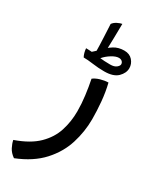

<svg xmlns="http://www.w3.org/2000/svg" viewBox="-233 -536 742 926"><g transform="rotate(30 137.5 -73.0)"><path d="M24.9 338.4Q2.4 322.8 -8.1 302.2Q-18.6 281.7 -22 263.7Q57.6 235.8 100.6 193.6Q143.6 151.4 160.2 99.1Q176.8 46.9 176.8 -9.8Q176.8 -51.8 171.1 -95.9Q165.5 -140.1 157.2 -180.7Q171.4 -191.9 193.8 -198.5Q216.3 -205.1 237.3 -205.6Q248.5 -160.6 253.2 -109.6Q257.8 -58.6 257.8 -13.2Q257.8 56.2 236.6 123.8Q215.3 191.4 164.3 247.3Q113.3 303.2 24.9 338.4ZM191.9 -241.7Q159.2 -241.7 127.7 -246.1Q96.2 -250.5 73.2 -250.5Q63 -269.5 61 -294.9Q65.4 -294.9 78.1 -294.4Q90.8 -293.9 93.3 -293.5Q109.4 -307.1 127.9 -327.1Q146.5 -347.2 170.4 -362.3Q194.3 -377.4 227.1 -377.4Q256.8 -377.4 273.4 -358.4Q290 -339.4 290 -315.4Q290 -288.1 266.4 -264.9Q242.7 -241.7 191.9 -241.7ZM200.7 -284.7Q223.1 -284.7 234.9 -294.2Q246.6 -303.7 246.6 -312.5Q246.6 -321.3 240 -327.6Q233.4 -334 221.7 -334Q205.6 -334 183.1 -320.3Q160.6 -306.6 144.5 -287.6Q154.3 -286.6 168.9 -285.6Q183.6 -284.7 200.7 -284.7ZM111.3 -294.4Q110.8 -341.3 108.4 -386.2Q106 -431.2 105 -455.6Q113.3 -467.3 128.4 -474.9Q143.6 -482.4 153.8 -483.9Q153.8 -450.2 152.6 -406.2Q151.4 -362.3 150.4 -327.6Z"/></g></svg>

Font: Harmattan SemiBold
Style: Regular
Weight: 600
Designer: George W. Nuss III and SIL International
Foundry: SIL International
Version: Version 4.000